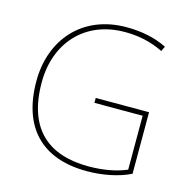

<svg xmlns="http://www.w3.org/2000/svg" viewBox="-107 -831 935 946"><g transform="rotate(15 360.0 -358.0)"><path d="M367 -350V-325H613V-50C561 -28 496 -15 419 -15C219 -15 90 -114 90 -356C90 -554 216 -701 423 -701C487 -701 551 -690 619 -657L631 -682C568 -713 500 -726 424 -726C199 -726 63 -566 63 -355C63 -121 186 10 417 10C496 10 575 -5 639 -36V-350Z"/></g></svg>

Font: Noto Sans Canadian Aboriginal Thin
Style: Regular
Weight: 100
Designer: Monotype Design Team, Typotheque's Kevin King
Foundry: Monotype Imaging Inc.
Version: Version 2.004